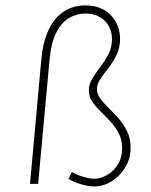

<svg xmlns="http://www.w3.org/2000/svg" viewBox="-20 -680 558 710"><path d="M328.5 9.5Q308.5 9.5 282.8 2.2Q257 -5 233 -18L245.5 -43.5Q266.5 -32.5 289.5 -25.8Q312.5 -19 328.5 -19Q351 -19 375 -32.2Q399 -45.5 415.2 -71Q431.5 -96.5 431.5 -132Q431.5 -163.5 419 -187.2Q406.5 -211 388.2 -230.8Q370 -250.5 351.8 -268Q333.5 -285.5 321 -304.2Q308.5 -323 308.5 -345.5Q308.5 -369 321.5 -390Q334.5 -411 351.2 -432.8Q368 -454.5 381 -479.5Q394 -504.5 394 -535Q394 -576.5 367 -603.2Q340 -630 295.5 -630Q264.5 -630 236.5 -614Q208.5 -598 189 -561.2Q169.5 -524.5 163.5 -462L121 0H91L133 -462.5Q139 -526 160 -570Q181 -614 215.5 -637Q250 -660 296 -660Q328.5 -660 352.5 -649.5Q376.5 -639 392.2 -621.5Q408 -604 416 -582Q424 -560 424 -536.5Q424 -503.5 411 -477Q398 -450.5 381.2 -429Q364.5 -407.5 351.5 -388.5Q338.5 -369.5 338.5 -350.5Q338.5 -332.5 351 -315.5Q363.5 -298.5 382.2 -280.2Q401 -262 419.5 -240.8Q438 -219.5 450.5 -193.2Q463 -167 463 -134Q463 -93.5 443.2 -61Q423.5 -28.5 392.8 -9.5Q362 9.5 328.5 9.5Z"/></svg>

Font: Karla ExtraLight
Style: Italic
Weight: 250
Italic angle: -8°
Designer: Jonathan Pinhorn
Version: Version 2.004;gftools[0.9.33]